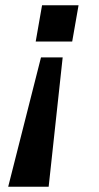

<svg xmlns="http://www.w3.org/2000/svg" viewBox="-20 -546 373 726"><path d="M11 160 135 -329H217L164 160ZM115 -389 139 -526H277L253 -389Z"/></svg>

Font: Archivo VF Beta
Style: Italic
Weight: 400
Italic angle: -10°
Designer: Hector Gatti
Foundry: Omnibus-Type
Version: Version 1.002